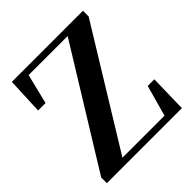

<svg xmlns="http://www.w3.org/2000/svg" viewBox="-198 -882 1024 1024"><g transform="rotate(-45 313.5 -370.5)"><path d="M25.8 0V-42.9L447 -726L437.6 -687.2V-702.9H270.8H108.8L144.8 -729.2L96.6 -533.4H40.5L49.5 -740.5H585.7V-697.6L165.5 -12.8L173.7 -62.1V-37.4H354.3H526.9L490.4 -11.1L546.5 -212.7H596.5L591.6 0Z"/></g></svg>

Font: Early Summer Mincho VF
Style: Regular
Weight: 250
Designer: GuiWonder
Version: Version 1.002